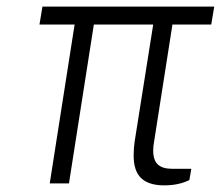

<svg xmlns="http://www.w3.org/2000/svg" viewBox="-20 -553 666 579"><path d="M383 -84Q383 -104 386 -126L442 -479H263L188 0H130L205 -479H99L108 -533H626L617 -479H500L445 -128Q442 -112 442 -99Q442 -70 456 -57Q470 -44 499 -44H557L551 -10Q519 6 475 6Q429 6 406 -15.5Q383 -37 383 -84Z"/></svg>

Font: Exo Light
Style: Italic
Weight: 300
Italic angle: -9°
Designer: Natanael Gama
Foundry: Natanael Gama
Version: Version 1.500; ttfautohint (v1.6)